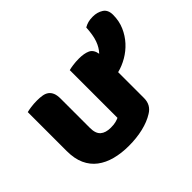

<svg xmlns="http://www.w3.org/2000/svg" viewBox="-137 -786 996 996"><g transform="rotate(-45 361.0 -287.5)"><path d="M52 -479Q62 -482 83.5 -485Q105 -488 128 -488Q150 -488 167.5 -485Q185 -482 197 -473Q209 -464 215.5 -448.5Q222 -433 222 -408V-193Q222 -152 242 -134.5Q262 -117 300 -117Q323 -117 337.5 -121Q352 -125 360 -129V-479Q370 -482 391.5 -485Q413 -488 436 -488Q474 -488 498 -477Q522 -466 528 -431Q550 -454 562 -487.5Q574 -521 577 -575Q591 -583 605.5 -587Q620 -591 641 -591Q673 -591 697.5 -575.5Q722 -560 722 -523Q722 -478 705.5 -440Q689 -402 662 -372.5Q635 -343 600.5 -323Q566 -303 530 -294V-104Q530 -54 488 -29Q453 -7 404.5 4.5Q356 16 299 16Q245 16 199.5 4Q154 -8 121 -33Q88 -58 70 -97.5Q52 -137 52 -193Z"/></g></svg>

Font: Baloo Chettan
Style: Regular
Weight: 400
Designer: Maithili Shingre and Ek Type
Foundry: Ek Type
Version: Version 1.443;PS 1.000;hotconv 16.6.51;makeotf.lib2.5.65220;